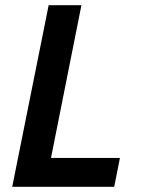

<svg xmlns="http://www.w3.org/2000/svg" viewBox="-20 -718 544 738"><path d="M419 0H27L167 -698H293L176 -111H441Z"/></svg>

Font: IBM Plex Sans SemiBold
Style: Italic
Weight: 600
Italic angle: -11.31°
Designer: Mike Abbink, Paul van der Laan, Pieter van Rosmalen
Foundry: Bold Monday
Version: Version 3.201